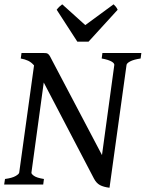

<svg xmlns="http://www.w3.org/2000/svg" viewBox="-20 -863 682 898"><path d="M637.7 -589.4Q605 -584.5 588.9 -575.9Q572.8 -567.4 571.8 -559.1L492.2 15.1Q464.4 11.7 447.5 2.7Q430.7 -6.3 419.4 -27.8L184.6 -477.1L127 -55.7Q126 -49.8 138.9 -40.5Q151.9 -31.2 185.5 -25.9L182.1 0H-0.5L3.4 -25.9Q36.6 -30.3 52.7 -39.6Q68.8 -48.8 69.8 -55.7L139.2 -557.1Q126.5 -571.8 111.6 -578.9Q96.7 -585.9 77.1 -589.4L80.6 -615.2H180.2Q189.9 -615.2 195.6 -614.5Q201.2 -613.8 205.6 -610.1Q210 -606.4 214.4 -598.6Q218.8 -590.8 225.6 -577.1L457 -137.7L514.6 -559.1Q515.1 -562 512.5 -566.2Q509.8 -570.3 502.9 -574.5Q496.1 -578.6 484.6 -582.5Q473.1 -586.4 455.6 -589.4L459 -615.2H641.1ZM394 -668H341.8L245.1 -817.4Q252 -826.7 257.8 -831.8Q263.7 -836.9 271 -842.8L378.9 -745.6L511.2 -842.8Q517.1 -837.4 521.5 -832Q525.9 -826.7 530.3 -817.4Z"/></svg>

Font: Gentium Book Basic
Style: Italic
Weight: 400
Italic angle: -8°
Designer: J. Victor Gaultney and Annie Olsen
Foundry: SIL International
Version: Version 1.102; 2013; Maintenance release